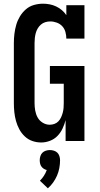

<svg xmlns="http://www.w3.org/2000/svg" viewBox="-20 -763 540 1039"><path d="M203 8Q178 8 155 0Q132 -8 114 -25Q96 -42 84.5 -63.5Q73 -85 66.5 -108.5Q60 -132 57.5 -156.5Q55 -181 55 -205V-530Q55 -555 58 -580Q61 -605 68 -629Q75 -653 88 -674.5Q101 -696 120 -712.5Q139 -729 163.5 -736Q188 -743 213 -743Q231 -743 249 -739.5Q267 -736 284 -728Q301 -720 315 -708Q329 -696 339 -681V-735H437V-554H339Q339 -572 334 -590Q329 -608 317 -621Q305 -634 287.5 -640.5Q270 -647 252 -647Q238 -647 225 -643Q212 -639 201.5 -630Q191 -621 184 -609Q177 -597 173.5 -584Q170 -571 168.5 -557.5Q167 -544 167 -530V-205Q167 -185 170.5 -165Q174 -145 183.5 -127.5Q193 -110 211 -99Q229 -88 249 -88Q262 -88 274.5 -92.5Q287 -97 296 -106.5Q305 -116 310.5 -128Q316 -140 319.5 -153Q323 -166 324 -179Q325 -192 325 -205V-310H250V-406H437V0H335V-113Q329 -90 318.5 -67.5Q308 -45 291 -27.5Q274 -10 250.5 -1Q227 8 203 8ZM239 256 196 215Q208 203 217.5 188.5Q227 174 233 157Q224 155 216.5 150Q209 145 204 138Q199 131 197 122Q195 113 195 104Q195 93 198.5 82Q202 71 209.5 63.5Q217 56 228 52.5Q239 49 250 49Q261 49 272 52.5Q283 56 290.5 63.5Q298 71 301.5 82Q305 93 305 104Q305 125 301 146.5Q297 168 288.5 187.5Q280 207 267.5 224.5Q255 242 239 256Z"/></svg>

Font: Iosevka Gothic
Style: Bold
Weight: 700
Monospace: yes
Designer: Belleve Invis
Foundry: Belleve Invis
Version: Version 15.5.1; ttfautohint (v1.8.4)